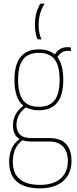

<svg xmlns="http://www.w3.org/2000/svg" viewBox="-20 -810 420 1050"><path d="M193 -207Q151 -207 122 -223Q70 -185 70 -126Q70 -95 88.5 -75Q107 -55 152 -55H249Q371 -55 371 71Q371 140 325.5 180Q280 220 199 220Q30 220 30 74Q30 36 43 5Q56 -26 87 -50Q68 -61 59.5 -80Q51 -99 51 -124Q51 -190 108 -232Q59 -271 59 -373Q59 -540 193 -540Q248 -540 280 -512Q303 -552 350 -552Q361 -552 368 -550L367 -530Q361 -532 350 -532Q315 -532 294 -498Q326 -456 326 -373Q326 -207 193 -207ZM193 -226Q251 -226 278.5 -261.5Q306 -297 306 -373Q306 -450 278.5 -485.5Q251 -521 193 -521Q134 -521 106.5 -485.5Q79 -450 79 -373Q79 -297 106.5 -261.5Q134 -226 193 -226ZM50 74Q50 201 199 201Q272 201 311.5 166.5Q351 132 351 70Q351 19 324.5 -8.5Q298 -36 250 -36H152Q124 -36 103 -43Q74 -21 62 8.5Q50 38 50 74ZM208 -595H186Q180 -605 175.5 -626Q171 -647 171 -675Q171 -709 178 -735.5Q185 -762 200 -790H224Q204 -757 197.5 -729Q191 -701 191 -675Q191 -650 195.5 -628.5Q200 -607 208 -595Z"/></svg>

Font: Georama SemiCondensed Thin
Style: Regular
Weight: 100
Width: 4
Designer: Jean-Baptiste Levee
Foundry: Production Type
Version: Version 1.000